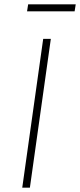

<svg xmlns="http://www.w3.org/2000/svg" viewBox="-20 -860 367 880"><path d="M322 -808H104L109 -840H327ZM213 -682 117 0H82L178 -682Z"/></svg>

Font: Fira Sans UltraLight
Style: Italic
Weight: 200
Italic angle: -8°
Designer: Carrois Corporate & Edenspiekermann AG
Foundry: Carrois Corporate GbR & Edenspiekermann AG
Version: Version 4.203;PS 004.203;hotconv 1.0.88;makeotf.lib2.5.64775